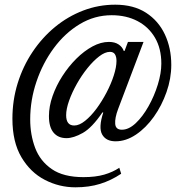

<svg xmlns="http://www.w3.org/2000/svg" viewBox="-20 -624 781 820"><path d="M302 176Q233 176 171.5 144.2Q110 112.5 71.5 47.5Q33 -17.5 33 -117Q33 -196 55.5 -268.5Q78 -341 119 -402.2Q160 -463.5 215 -508.8Q270 -554 335.5 -579Q401 -604 472 -604Q550.5 -604 603.8 -569.5Q657 -535 684.2 -476.8Q711.5 -418.5 711.5 -347Q711.5 -288.5 691.2 -230.8Q671 -173 637 -125.2Q603 -77.5 560.5 -49Q518 -20.5 473.5 -20.5Q432.5 -20.5 416.2 -49.8Q400 -79 421 -143.5L417.5 -144Q373 -78.5 333.5 -56.2Q294 -34 264 -34Q228.5 -34 208.8 -57.5Q189 -81 189 -128Q189 -169.5 204.5 -213.8Q220 -258 246.5 -299.2Q273 -340.5 306.2 -373.5Q339.5 -406.5 375.2 -425.8Q411 -445 445 -445Q470.5 -445 486.8 -434Q503 -423 508.5 -406.5H512L526.5 -445H593L484.5 -158.5Q470 -120 472 -95Q474 -70 500.5 -70Q530 -70 559.8 -98Q589.5 -126 614.2 -170Q639 -214 654 -262.8Q669 -311.5 669 -352.5Q669 -416.5 642 -462.8Q615 -509 567.2 -534Q519.5 -559 457 -559Q384 -559 320.8 -521Q257.5 -483 210 -418.8Q162.5 -354.5 135.8 -275.5Q109 -196.5 109 -114Q109 -48.5 130.2 7.8Q151.5 64 201.2 98.2Q251 132.5 336.5 132.5Q388 132.5 425 121.8Q462 111 489.5 92.5L497.5 118Q455 146.5 407.8 161.2Q360.5 176 302 176ZM297 -88Q318.5 -88 343.2 -107.8Q368 -127.5 391.8 -159.5Q415.5 -191.5 435 -228.8Q454.5 -266 466 -301.8Q477.5 -337.5 477.5 -364Q477.5 -381.5 471 -392Q464.5 -402.5 449.5 -402.5Q428.5 -402.5 403.5 -383.2Q378.5 -364 353.5 -333Q328.5 -302 308 -265.5Q287.5 -229 275 -193.8Q262.5 -158.5 262.5 -132Q262.5 -88 297 -88Z"/></svg>

Font: Libre Caslon Condensed
Style: Italic
Weight: 400
Italic angle: -22.583°
Designer: Pablo Impallari, Rodrigo Fuenzalida, Katja Schimmel, Ertekin Erdin
Foundry: Pablo Impallari, Rodrigo Fuenzalida
Version: Version 2.000;gftools[0.9.33]